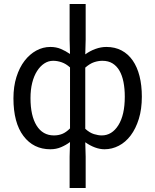

<svg xmlns="http://www.w3.org/2000/svg" viewBox="-20 -732 774 957"><path d="M327 205V49L329 -24Q309 -9 284.5 1.5Q260 12 231 12Q147 12 97 -54Q47 -120 47 -242Q47 -301 62 -348.5Q77 -396 102.5 -429Q128 -462 161 -480Q194 -498 231 -498Q260 -498 283.5 -488Q307 -478 329 -463L327 -535V-712H407V-535L405 -461Q428 -478 455.5 -488Q483 -498 510 -498Q553 -498 586 -480.5Q619 -463 641.5 -430.5Q664 -398 675.5 -352.5Q687 -307 687 -250Q687 -188 672 -139.5Q657 -91 631.5 -57Q606 -23 572 -5.5Q538 12 501 12Q478 12 453.5 3Q429 -6 405 -23L407 49V205ZM249 -57Q271 -57 290 -64.5Q309 -72 329 -92V-396Q309 -414 287.5 -421.5Q266 -429 245 -429Q221 -429 200.5 -415.5Q180 -402 164.5 -377.5Q149 -353 140.5 -319Q132 -285 132 -243Q132 -155 162.5 -106Q193 -57 249 -57ZM487 -57Q538 -57 570 -108Q602 -159 602 -250Q602 -290 595.5 -323Q589 -356 575.5 -379.5Q562 -403 541 -416Q520 -429 490 -429Q470 -429 449 -422Q428 -415 405 -395V-90Q427 -70 448.5 -63.5Q470 -57 487 -57Z"/></svg>

Font: SourceSansPro
Style: Book
Weight: 400
Designer: Paul D. Hunt
Foundry: Adobe Systems Incorporated
Version: Version 2.021;PS 2.000;hotconv 1.0.86;makeotf.lib2.5.63406